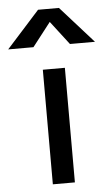

<svg xmlns="http://www.w3.org/2000/svg" viewBox="-137 -797 486 833"><g transform="rotate(-5 106.0 -380.0)"><path d="M59 -499H155V0H59ZM152 -760 295 -600H186L107 -703L27 -600H-83L61 -760Z"/></g></svg>

Font: Syne Med Modified
Style: Regular
Weight: 500
Designer: Lucas Descroix
Foundry: Bonjour Monde
Version: Version 2.200